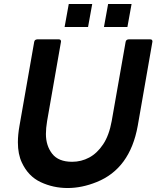

<svg xmlns="http://www.w3.org/2000/svg" viewBox="-20 -932 787 966"><path d="M320 14Q248 14 185 -15.5Q122 -45 90 -114Q70 -156 70 -216Q70 -254 78 -299L152 -721Q154 -733 167 -734H276Q287 -734 287 -723L217 -323Q211 -287 211 -258Q211 -199 242.5 -158.5Q274 -118 343 -118Q389 -118 429 -139.5Q469 -161 499 -206Q529 -251 542 -323L612 -721Q614 -733 627 -734H736Q747 -734 747 -723L673 -299Q634 -83 466 -16Q392 14 320 14ZM621 -796H503L524 -912H642ZM423 -796H305L326 -912H444Z"/></svg>

Font: YamahaIndonesia935. App
Style: Bold Italic
Weight: 700
Italic angle: -10°
Designer: Dalton Maag Ltd
Foundry: Dalton Maag Ltd
Version: Version 1.002; January 01, 2024; Regular/Italic